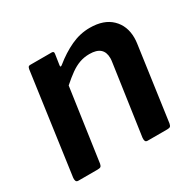

<svg xmlns="http://www.w3.org/2000/svg" viewBox="-123 -679 837 818"><g transform="rotate(-30 296.0 -270.0)"><path d="M42 0Q33 0 30.5 -6.5Q28 -13 29 -22L98 -517Q100 -525 102.5 -527.5Q105 -530 111 -530H217Q222 -530 224.5 -527.5Q227 -525 226 -518L218 -465Q217 -454 228 -463Q271 -498 316 -519Q361 -540 409 -540Q478 -540 515.5 -503.5Q553 -467 553 -408Q553 -402 552.5 -395Q552 -388 551 -381L500 -17Q498 -7 494 -3.5Q490 0 479 0H383Q374 0 371.5 -6Q369 -12 370 -22L419 -363Q420 -369 420.5 -374.5Q421 -380 421 -384Q421 -414 404 -429Q387 -444 352 -444Q326 -444 303.5 -436Q281 -428 258.5 -412Q236 -396 209 -372L158 -16Q156 -6 151.5 -3Q147 0 135 0H42Z"/></g></svg>

Font: Libre Franklin SemiBold
Style: Italic
Weight: 600
Italic angle: -8°
Designer: Pablo Impallari, Rodrigo Fuenzalida, Nhung Nguyen
Foundry: Impallari Type
Version: Version 3.000